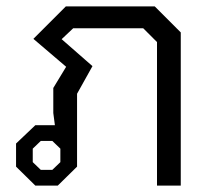

<svg xmlns="http://www.w3.org/2000/svg" viewBox="-20 -578 663 598"><path d="M30 -59V-131L90 -188H151L146 -226V-304L186 -370L84 -457L185 -558H462L543 -477V0H469V-447L426 -490H208L172 -456L268 -372L220 -286V-59L160 0H90ZM143 -49 168 -73V-115L143 -139H107L82 -115V-73L107 -49Z"/></svg>

Font: Chakra Petch
Style: Regular
Weight: 400
Designer: Katatrad Aksorn Co.,Ltd.
Foundry: Cadson Demak Co.,Ltd.
Version: Version 1.000; ttfautohint (v1.6)